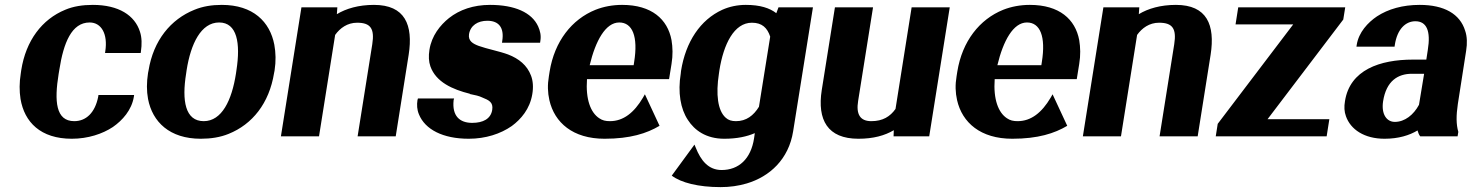

<svg xmlns="http://www.w3.org/2000/svg" viewBox="-20 -558 6025 786"><path d="M65 -257C59 -220 59 -185 64 -153C80 -58 146 10 274 10C340 10 400 -10 442 -38C481 -65 519 -107 528 -162L529 -169H383L382 -162C369 -96 332 -62 284 -62C208 -62 202 -144 220 -255L223 -273C240 -382 273 -466 347 -466C395 -466 422 -419 411 -348L410 -341H556L557 -348C561 -376 561 -404 553 -428C532 -495 466 -538 360 -538C318 -538 280 -532 247 -518C152 -479 86 -392 67 -271Z M586 -259C580 -220 580 -186 586 -153C604 -59 674 10 802 10C843 10 882 4 916 -10C1013 -49 1082 -135 1102 -259L1104 -269C1110 -308 1109 -342 1103 -375C1085 -469 1016 -538 888 -538C847 -538 810 -532 776 -518C679 -479 608 -393 588 -269ZM742 -257 744 -271C761 -379 803 -466 877 -466C951 -466 965 -381 948 -271L946 -257C929 -147 888 -62 814 -62C738 -62 724 -146 742 -257Z M1130 0H1286L1352 -415C1372 -443 1402 -465 1442 -465C1497 -465 1514 -441 1504 -377L1444 0H1600L1653 -334C1672 -456 1638 -538 1511 -538C1448 -538 1397 -523 1359 -500L1361 -528H1214Z M1689 -148C1686 -129 1687 -109 1695 -90C1720 -28 1793 10 1899 10C1968 10 2029 -10 2075 -42C2113 -70 2149 -112 2159 -172C2164 -201 2162 -227 2154 -248C2138 -291 2104 -318 2060 -335C2025 -348 1973 -358 1940 -370C1916 -379 1896 -390 1900 -418C1906 -454 1936 -473 1975 -473C2021 -473 2045 -446 2036 -390L2035 -383H2191L2192 -390C2196 -413 2191 -432 2183 -450C2157 -507 2087 -538 1986 -538C1918 -538 1861 -518 1818 -484C1782 -455 1747 -412 1738 -354C1734 -328 1735 -306 1742 -286C1765 -222 1832 -192 1904 -174L1903 -173H1904C1925 -169 1942 -165 1954 -159C1981 -148 2000 -140 1995 -108C1989 -71 1957 -55 1913 -55C1862 -55 1830 -83 1837 -148L1839 -155H1691Z M2227 -246C2221 -211 2222 -179 2229 -148C2250 -56 2325 10 2455 10C2560 10 2628 -12 2680 -43L2620 -172L2612 -158C2576 -97 2532 -62 2477 -62C2459 -62 2446 -65 2433 -74C2398 -97 2377 -151 2383 -234H2719L2729 -296C2735 -332 2734 -364 2729 -394C2713 -479 2648 -538 2527 -538C2488 -538 2451 -531 2418 -518C2321 -479 2250 -389 2230 -265ZM2394 -291C2418 -391 2459 -466 2515 -466C2569 -466 2593 -409 2576 -304L2574 -291Z M2767 -258C2754 -179 2766 -112 2796 -67C2823 -25 2870 10 2945 10C2997 10 3038 1 3070 -13L3067 8C3054 93 3004 138 2934 138C2880 138 2849 99 2828 46L2823 34L2730 161C2768 190 2839 208 2930 208C2968 208 3003 203 3037 193C3131 165 3209 94 3227 -21L3308 -528H3167L3158 -504C3131 -525 3092 -538 3033 -538C2999 -538 2966 -531 2937 -518C2847 -477 2787 -387 2768 -268ZM2923 -256 2925 -270C2942 -377 2985 -465 3058 -465C3100 -465 3121 -444 3133 -408L3087 -121C3065 -85 3035 -62 2993 -62C2975 -62 2962 -66 2951 -76C2918 -105 2910 -172 2923 -256Z M3344 -189C3325 -67 3368 10 3494 10C3555 10 3602 -3 3639 -25L3638 0H3784L3868 -528H3712L3646 -112C3624 -81 3594 -62 3547 -62C3501 -62 3484 -90 3493 -145L3554 -528H3398Z M3896 -246C3890 -211 3891 -179 3898 -148C3919 -56 3994 10 4124 10C4229 10 4297 -12 4349 -43L4289 -172L4281 -158C4245 -97 4201 -62 4146 -62C4128 -62 4115 -65 4102 -74C4067 -97 4046 -151 4052 -234H4388L4398 -296C4404 -332 4403 -364 4398 -394C4382 -479 4317 -538 4196 -538C4157 -538 4120 -531 4087 -518C3990 -479 3919 -389 3899 -265ZM4063 -291C4087 -391 4128 -466 4184 -466C4238 -466 4262 -409 4245 -304L4243 -291Z M4413 0H4569L4635 -415C4655 -443 4685 -465 4725 -465C4780 -465 4797 -441 4787 -377L4727 0H4883L4936 -334C4955 -456 4921 -538 4794 -538C4731 -538 4680 -523 4642 -500L4644 -528H4497Z M4957 0H5411L5422 -70H5169L5479 -478L5487 -528H5049L5038 -458H5274L4965 -51Z M5486 -144C5482 -121 5483 -101 5490 -82C5509 -28 5565 10 5648 10C5705 10 5750 -4 5783 -24C5786 -15 5788 -7 5794 0H5947L5950 -18C5941 -49 5941 -85 5948 -132L5982 -350C5987 -381 5986 -409 5978 -432C5957 -501 5892 -538 5792 -538C5722 -538 5663 -521 5617 -491C5580 -466 5542 -426 5534 -374L5533 -367H5689L5690 -374C5700 -440 5735 -471 5774 -471C5820 -471 5838 -432 5825 -353L5819 -314H5764C5629 -314 5506 -272 5486 -144ZM5642 -143C5655 -227 5703 -256 5760 -256H5810L5789 -129C5767 -88 5731 -59 5690 -59C5657 -59 5634 -90 5642 -143Z"/></svg>

Font: Aerodynamic
Style: BdObl
Weight: 500
Designer: Google
Version: Version 2.000980; 2014